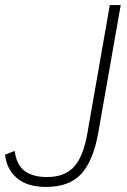

<svg xmlns="http://www.w3.org/2000/svg" viewBox="-54 -730 500 757"><path d="M128 7Q53 7 12.5 -28Q-28 -63 -34 -120L4 -135Q11 -80 43 -56Q75 -32 132 -32Q200 -32 237 -71.5Q274 -111 290 -202L379 -710H422L333 -204Q313 -95 266 -44Q219 7 128 7Z"/></svg>

Font: Livvic ExtraLight
Style: Italic
Weight: 275
Italic angle: -10°
Designer: Jacques Le Bailly, Baron von Fonthausen
Version: Version 1.001; ttfautohint (v1.8.2)